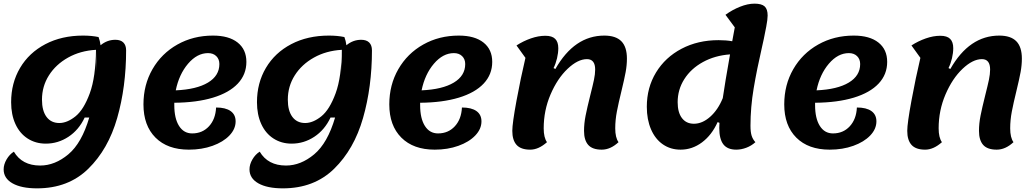

<svg xmlns="http://www.w3.org/2000/svg" viewBox="-39 -795 5675 1052"><path d="M652 -519Q652 -319 603 -148Q554 23 444.5 130Q335 237 164 237Q78 237 29.5 209.5Q-19 182 -19 133Q-19 106 -3 78.5Q13 51 37 36Q82 112 181 112Q262 112 335.5 50.5Q409 -11 450 -151H425Q393 -83 336 -45.5Q279 -8 212 -8Q156 -8 112.5 -36Q69 -64 45.5 -115.5Q22 -167 22 -235Q22 -340 71 -423Q120 -506 209.5 -553Q299 -600 416 -600Q463 -600 501 -592Q509 -571 512 -547Q548 -577 593 -577Q622 -577 637 -562Q652 -547 652 -519ZM487 -402Q488 -421 488 -461Q488 -501 487 -522H486ZM486 -522Q401 -517 334 -479.5Q267 -442 229 -382Q191 -322 191 -249Q191 -188 216 -154.5Q241 -121 286 -121Q329 -121 374.5 -157.5Q420 -194 453 -284Q486 -374 486 -522Z M916 -232V-219Q916 -146 942 -105Q968 -64 1014 -64Q1070 -64 1106 -103Q1142 -142 1145 -206Q1197 -206 1224.5 -186.5Q1252 -167 1252 -130Q1252 -88 1218 -52.5Q1184 -17 1125.5 4Q1067 25 996 25Q879 25 813 -41Q747 -107 747 -223Q747 -330 796.5 -416Q846 -502 933 -551Q1020 -600 1128 -600Q1215 -600 1263 -562Q1311 -524 1311 -456Q1311 -387 1264 -337Q1217 -287 1128 -260Q1039 -233 916 -232ZM924 -300Q1038 -305 1100.5 -342.5Q1163 -380 1163 -444Q1163 -471 1146 -487.5Q1129 -504 1101 -504Q1041 -504 991.5 -446Q942 -388 924 -300Z M1999 -519Q1999 -319 1950 -148Q1901 23 1791.5 130Q1682 237 1511 237Q1425 237 1376.5 209.5Q1328 182 1328 133Q1328 106 1344 78.5Q1360 51 1384 36Q1429 112 1528 112Q1609 112 1682.5 50.5Q1756 -11 1797 -151H1772Q1740 -83 1683 -45.5Q1626 -8 1559 -8Q1503 -8 1459.5 -36Q1416 -64 1392.5 -115.5Q1369 -167 1369 -235Q1369 -340 1418 -423Q1467 -506 1556.5 -553Q1646 -600 1763 -600Q1810 -600 1848 -592Q1856 -571 1859 -547Q1895 -577 1940 -577Q1969 -577 1984 -562Q1999 -547 1999 -519ZM1834 -402Q1835 -421 1835 -461Q1835 -501 1834 -522H1833ZM1833 -522Q1748 -517 1681 -479.5Q1614 -442 1576 -382Q1538 -322 1538 -249Q1538 -188 1563 -154.5Q1588 -121 1633 -121Q1676 -121 1721.5 -157.5Q1767 -194 1800 -284Q1833 -374 1833 -522Z M2263 -232V-219Q2263 -146 2289 -105Q2315 -64 2361 -64Q2417 -64 2453 -103Q2489 -142 2492 -206Q2544 -206 2571.5 -186.5Q2599 -167 2599 -130Q2599 -88 2565 -52.5Q2531 -17 2472.5 4Q2414 25 2343 25Q2226 25 2160 -41Q2094 -107 2094 -223Q2094 -330 2143.5 -416Q2193 -502 2280 -551Q2367 -600 2475 -600Q2562 -600 2610 -562Q2658 -524 2658 -456Q2658 -387 2611 -337Q2564 -287 2475 -260Q2386 -233 2263 -232ZM2271 -300Q2385 -305 2447.5 -342.5Q2510 -380 2510 -444Q2510 -471 2493 -487.5Q2476 -504 2448 -504Q2388 -504 2338.5 -446Q2289 -388 2271 -300Z M2768 -78Q2768 -119 2791 -243.5Q2814 -368 2840 -478L2791 -546Q2828 -570 2869.5 -584.5Q2911 -599 2949 -599Q2986 -599 3003 -582Q3020 -565 3020 -531Q3020 -505 3013 -475.5Q3006 -446 2994 -422L3004 -417Q3108 -600 3272 -600Q3335 -600 3365.5 -569Q3396 -538 3396 -474Q3396 -438 3389 -400Q3382 -362 3366 -296Q3350 -231 3341 -184Q3332 -137 3332 -92Q3332 -41 3350 -16Q3306 25 3258 25Q3207 25 3184 -1Q3161 -27 3161 -78Q3161 -118 3169.5 -161Q3178 -204 3195 -272Q3209 -327 3215.5 -358Q3222 -389 3222 -414Q3222 -471 3177 -471Q3127 -471 3071 -418Q3015 -365 2977.5 -277.5Q2940 -190 2940 -92Q2940 -41 2958 -16Q2912 25 2866 25Q2815 25 2791.5 -1Q2768 -27 2768 -78Z M4137 -541Q4108 -415 4090.5 -311Q4073 -207 4073 -106Q4073 -71 4079.5 -51Q4086 -31 4100 -16Q4078 4 4050 14.5Q4022 25 3995 25Q3947 25 3924.5 -4Q3902 -33 3902 -94L3903 -122L3893 -126Q3861 -55 3807.5 -15Q3754 25 3690 25Q3635 25 3593 -4Q3551 -33 3528 -86.5Q3505 -140 3505 -210Q3505 -315 3555.5 -398Q3606 -481 3695.5 -528Q3785 -575 3898 -575Q3940 -575 3973 -569L3987 -645L3936 -714Q3973 -741 4015.5 -758Q4058 -775 4095 -775Q4134 -775 4150.5 -760Q4167 -745 4167 -710Q4167 -689 4159.5 -649.5Q4152 -610 4146 -581.5Q4140 -553 4137 -541ZM3961 -497Q3878 -491 3812.5 -455Q3747 -419 3710.5 -361.5Q3674 -304 3674 -235Q3674 -179 3697.5 -148Q3721 -117 3763 -117Q3809 -117 3852 -155Q3895 -193 3921 -257V-256Q3933 -339 3961 -497Z M4427 -232V-219Q4427 -146 4453 -105Q4479 -64 4525 -64Q4581 -64 4617 -103Q4653 -142 4656 -206Q4708 -206 4735.5 -186.5Q4763 -167 4763 -130Q4763 -88 4729 -52.5Q4695 -17 4636.5 4Q4578 25 4507 25Q4390 25 4324 -41Q4258 -107 4258 -223Q4258 -330 4307.5 -416Q4357 -502 4444 -551Q4531 -600 4639 -600Q4726 -600 4774 -562Q4822 -524 4822 -456Q4822 -387 4775 -337Q4728 -287 4639 -260Q4550 -233 4427 -232ZM4435 -300Q4549 -305 4611.5 -342.5Q4674 -380 4674 -444Q4674 -471 4657 -487.5Q4640 -504 4612 -504Q4552 -504 4502.5 -446Q4453 -388 4435 -300Z M4932 -78Q4932 -119 4955 -243.5Q4978 -368 5004 -478L4955 -546Q4992 -570 5033.5 -584.5Q5075 -599 5113 -599Q5150 -599 5167 -582Q5184 -565 5184 -531Q5184 -505 5177 -475.5Q5170 -446 5158 -422L5168 -417Q5272 -600 5436 -600Q5499 -600 5529.5 -569Q5560 -538 5560 -474Q5560 -438 5553 -400Q5546 -362 5530 -296Q5514 -231 5505 -184Q5496 -137 5496 -92Q5496 -41 5514 -16Q5470 25 5422 25Q5371 25 5348 -1Q5325 -27 5325 -78Q5325 -118 5333.5 -161Q5342 -204 5359 -272Q5373 -327 5379.5 -358Q5386 -389 5386 -414Q5386 -471 5341 -471Q5291 -471 5235 -418Q5179 -365 5141.5 -277.5Q5104 -190 5104 -92Q5104 -41 5122 -16Q5076 25 5030 25Q4979 25 4955.5 -1Q4932 -27 4932 -78Z"/></svg>

Font: Lemonada SemiBold
Style: Regular
Weight: 600
Designer: Mohamed Gaber (Arabic) Eduardo Tunni (Latin)
Foundry: Kief Type Foundry
Version: Version 3.006